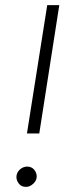

<svg xmlns="http://www.w3.org/2000/svg" viewBox="-20 -720 275 748"><path d="M85 -200 164 -700H211L133 -200ZM81 8Q63 8 53.5 -4.5Q44 -17 44 -30Q44 -42 50.5 -51.5Q57 -61 66.5 -66Q76 -71 86 -71Q103 -71 113 -59Q123 -47 123 -33Q123 -22 117 -13Q111 -4 101.5 2Q92 8 81 8Z"/></svg>

Font: MuseoModerno ExtraLight
Style: Italic
Weight: 250
Italic angle: -9°
Designer: Pablo Cosgaya, Héctor Gatti, Marcela Romero, and the Authors of The MuseoModerno Project.
Foundry: Omnibus-Type Team
Version: Version 1.003